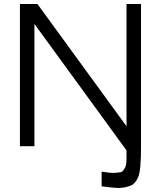

<svg xmlns="http://www.w3.org/2000/svg" viewBox="-20 -734 808 964"><path d="M615.2 -713.9H688V0Q688.5 121.1 673.8 155.3Q659.2 188.5 637.7 197.3Q601.1 211.9 564 209.5Q526.9 207 490.2 201.2V127.9Q539.6 135.7 558.3 133.8Q577.1 131.8 585 130.9Q592.8 129.9 599.4 120.8Q606 111.8 608.4 106.9Q615.2 93.8 615.2 57.6V21L152.8 -613.8V0H80.1V-713.9H168L615.2 -100.1Z"/></svg>

Font: Arcon-Regular
Style: Regular
Weight: 400
Designer: M. Zarth
Foundry: martin zarth - visuelle & digitale kommunikation
Version: Version 1.131;PS 001.131;hotconv 1.0.70;makeotf.lib2.5.58329